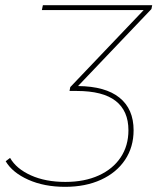

<svg xmlns="http://www.w3.org/2000/svg" viewBox="-20 -720 616 743"><path d="M566 -685 282 -387Q388 -386 442.5 -342Q497 -298 497 -216Q497 -151 464 -101.5Q431 -52 371 -24.5Q311 3 232 3Q151 3 89.5 -24.5Q28 -52 2 -96L19 -109Q43 -67 99.5 -41.5Q156 -16 233 -16Q307 -16 362 -41Q417 -66 447 -111Q477 -156 477 -216Q477 -291 427.5 -329.5Q378 -368 277 -368H249L252 -383L536 -681H142L146 -700H569Z"/></svg>

Font: Montserrat Alternates Thin
Style: Italic
Weight: 250
Italic angle: -11.3°
Designer: Julieta Ulanovsky
Foundry: Julieta Ulanovsky
Version: Version 7.200